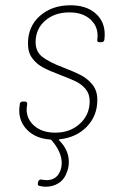

<svg xmlns="http://www.w3.org/2000/svg" viewBox="-20 -525 440 728"><path d="M207 3Q200 5 205 8Q241 44 241 89Q241 108 235 124Q225 155 203 169Q181 183 154 183Q142 183 130 180Q121 178 124 168L125 163Q129 154 138 156Q150 158 157 158Q198 158 211 116Q214 104 214 93Q214 51 175 6Q173 4 170 4Q116 0 84.5 -31Q53 -62 53 -106Q53 -115 54 -120L55 -130Q55 -134 58 -137Q61 -140 66 -140H74Q79 -140 81.5 -137Q84 -134 83 -130L82 -121Q81 -117 81 -110Q81 -73 110.5 -47.5Q140 -22 190 -22Q246 -22 283 -56Q320 -90 320 -141Q320 -169 305 -187Q290 -205 269 -215.5Q248 -226 208 -241Q168 -256 143.5 -269Q119 -282 102.5 -304Q86 -326 86 -360Q86 -425 131.5 -465Q177 -505 247 -505Q307 -505 342 -474.5Q377 -444 377 -395Q377 -384 376 -378V-375Q374 -365 365 -365H357Q347 -365 349 -375V-378Q350 -382 350 -390Q350 -428 321 -453Q292 -478 243 -478Q187 -478 151 -446.5Q115 -415 115 -365Q115 -329 141 -309Q167 -289 220 -269Q264 -252 288.5 -239Q313 -226 331 -203.5Q349 -181 349 -146Q349 -86 309.5 -45Q270 -4 207 3Z"/></svg>

Font: Barlow Semi Condensed Thin
Style: Italic
Weight: 250
Width: 4
Italic angle: -7°
Designer: Jeremy Tribby
Foundry: Tribby Type
Version: Version 1.408